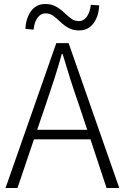

<svg xmlns="http://www.w3.org/2000/svg" viewBox="-20 -946 627 966"><path d="M211.9 -424.8 167 -293H418.9L375 -424.8Q352.5 -488.8 333.5 -548.8Q314.5 -608.9 294.9 -674.8H291Q272.5 -608.9 253.2 -548.8Q233.9 -488.8 211.9 -424.8ZM7.8 0 263.2 -729H325.2L580.1 0H516.1L435.1 -245.1H150.9L67.9 0ZM377.9 -793Q346.2 -793 323.7 -805.9Q301.3 -818.8 283.7 -835.9Q266.1 -853 248.5 -866Q231 -878.9 209 -878.9Q185.5 -878.9 169.2 -857.2Q152.8 -835.4 148.9 -796.9L107.9 -800.8Q110.4 -854.5 136.2 -890.1Q162.1 -925.8 208 -925.8Q239.7 -925.8 262.2 -912.8Q284.7 -899.9 302.2 -883.1Q319.8 -866.2 337.4 -853Q355 -839.8 377 -839.8Q400.9 -839.8 416.7 -861.8Q432.6 -883.8 437 -921.9L479 -918.9Q476.6 -864.3 450.4 -828.6Q424.3 -793 377.9 -793Z"/></svg>

Font: Source Han Sans CN Light
Style: Regular
Weight: 300
Designer: Ryoko NISHIZUKA  (kana, bopomofo & ideographs); Paul D. Hunt (Latin, Greek & Cyrillic); Sandoll Communications , Soo-you
Foundry: Adobe
Version: Version 2.000;hotconv 1.0.107;makeotfexe 2.5.65593